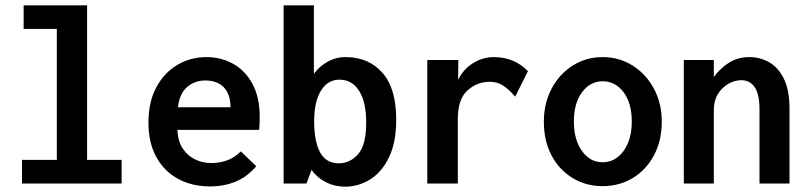

<svg xmlns="http://www.w3.org/2000/svg" viewBox="-20 -691 3040 723"><path d="M63 0V-89H194V-582H69V-671H308V-89H438V0Z M771 11Q704 11 651.5 -17Q599 -45 569 -99Q539 -153 539 -229Q539 -307 568.5 -362Q598 -417 647.5 -446.5Q697 -476 758 -476Q812 -476 857.5 -451Q903 -426 930.5 -375.5Q958 -325 958 -250Q958 -240 957.5 -226Q957 -212 956 -202H648Q650 -158 669 -130.5Q688 -103 716 -90Q744 -77 776 -77Q807 -77 835 -87Q863 -97 887 -121L945 -65Q911 -25 867 -7Q823 11 771 11ZM650 -287H848Q848 -336 823 -362Q798 -388 753 -388Q714 -388 685 -363.5Q656 -339 650 -287Z M1279 12Q1242 12 1209 -4Q1176 -20 1153 -51L1134 0H1048V-671H1162V-413Q1183 -442 1215.5 -459.5Q1248 -477 1284 -476Q1369 -475 1420.5 -416.5Q1472 -358 1472 -240Q1472 -155 1445 -99Q1418 -43 1374 -15.5Q1330 12 1279 12ZM1256 -76Q1298 -76 1328.5 -110.5Q1359 -145 1359 -230Q1359 -306 1332.5 -348.5Q1306 -391 1258 -391Q1214 -391 1188.5 -349.5Q1163 -308 1163 -235Q1163 -158 1185.5 -117Q1208 -76 1256 -76Z M1589 0V-465H1706L1705 -390Q1724 -430 1761 -453Q1798 -476 1839 -476Q1917 -476 1968 -423L1920 -327Q1899 -352 1876.5 -367.5Q1854 -383 1824 -383Q1776 -383 1740 -350Q1704 -317 1704 -244V0Z M2249 10Q2187 10 2136.5 -20.5Q2086 -51 2057 -105.5Q2028 -160 2028 -233Q2028 -302 2057 -357Q2086 -412 2136.5 -444Q2187 -476 2249 -476Q2312 -476 2362.5 -444Q2413 -412 2442.5 -357Q2472 -302 2472 -233Q2472 -161 2442.5 -106Q2413 -51 2362.5 -20.5Q2312 10 2249 10ZM2249 -80Q2297 -80 2328 -122.5Q2359 -165 2359 -233Q2359 -303 2328 -344Q2297 -385 2249 -385Q2203 -385 2172 -344Q2141 -303 2141 -233Q2141 -165 2171.5 -122.5Q2202 -80 2249 -80Z M2555 0V-465H2668V-401Q2693 -435 2726 -455.5Q2759 -476 2802 -476Q2842 -476 2876.5 -456.5Q2911 -437 2932 -394Q2953 -351 2953 -281V0H2840V-279Q2840 -336 2822 -362.5Q2804 -389 2772 -389Q2747 -389 2723 -375.5Q2699 -362 2683.5 -337Q2668 -312 2668 -277V0Z"/></svg>

Font: Inconsolata
Style: Bold
Weight: 700
Monospace: yes
Designer: Raph Levien, Cyreal, Brenton Simpson
Foundry: Raph Levien, Cyreal, Google
Version: Version 3.100; ttfautohint (v1.8.4.7-5d5b)